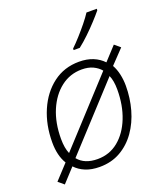

<svg xmlns="http://www.w3.org/2000/svg" viewBox="-145 -864 854 994"><g transform="rotate(-20 282.0 -367.0)"><path d="M39.6 32.2 8.3 5.9 82 -73.7Q52.7 -121.6 52.7 -194.3Q52.7 -290.5 86.7 -368.9Q120.6 -447.3 181.9 -493.7Q243.2 -540 325.2 -540Q368.7 -540 401.9 -526.4Q435.1 -512.7 458 -488.3L525.4 -561.5L556.6 -535.2L483.9 -459Q497.6 -434.6 504.4 -403.8Q511.2 -373 511.2 -340.3Q511.2 -272.9 493.7 -210.2Q476.1 -147.5 441.4 -98.1Q406.7 -48.8 356.4 -20Q306.2 8.8 241.2 8.8Q196.8 8.8 163.6 -4.9Q130.4 -18.6 108.4 -42.5ZM115.7 -113.3 428.2 -453.6Q412.1 -473.1 386.2 -485.4Q360.4 -497.6 324.7 -497.6Q259.8 -497.6 209.5 -458.7Q159.2 -419.9 130.4 -352.1Q101.6 -284.2 101.6 -196.3Q101.6 -145.5 115.7 -113.3ZM245.1 -33.2Q310.5 -33.2 359.4 -73Q408.2 -112.8 435.5 -181.4Q462.9 -250 462.9 -337.4Q462.9 -385.7 449.2 -416L137.7 -77.1Q173.3 -33.2 245.1 -33.2ZM320.3 -606V-614.3Q341.3 -634.3 365.7 -661.4Q390.1 -688.5 412.6 -716.3Q435.1 -744.1 449.2 -766.1H505.9V-757.8Q489.3 -737.3 463.6 -709.5Q438 -681.6 409.2 -654.1Q380.4 -626.5 354 -606Z"/></g></svg>

Font: Open Sans Light
Style: Italic
Weight: 300
Italic angle: -12°
Designer: Monotype Design Team
Foundry: Monotype Imaging Inc.
Version: Version 3.003; ttfautohint (v1.8.4)